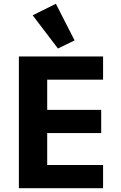

<svg xmlns="http://www.w3.org/2000/svg" viewBox="-20 -997 640 1017"><path d="M80 0V-698H526V-575H230V-415H516V-292H230V-123H526V0ZM153 -916 276 -977 375 -783 287 -740Z"/></svg>

Font: iA Writer Quattro V
Style: Regular
Weight: 400
Designer: Mike Abbink, Paul van der Laan, Pieter van Rosmalen, Oliver Reichenstein
Foundry: Information Architects Inc.
Version: Version 2.000